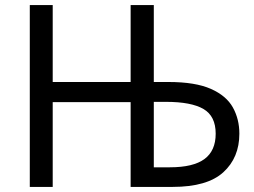

<svg xmlns="http://www.w3.org/2000/svg" viewBox="-20 -734 998 754"><path d="M97 0V-714H187V-412H493V-714H584V-412H642Q747 -412 808 -385Q869 -358 894.5 -312Q920 -266 920 -209Q920 -115 857 -57.5Q794 0 658 0H493V-333H187V0ZM647 -77Q739 -77 783 -109.5Q827 -142 827 -209Q827 -278 779 -306Q731 -334 632 -334H584V-77Z"/></svg>

Font: TSCustom
Style: Regular
Weight: 400
Designer: Monotype Design Team
Foundry: Monotype Imaging Inc.
Version: Version 2.004; ttfautohint (v1.8.3) -l 8 -r 50 -G 200 -x 14 